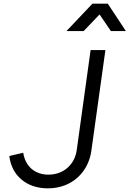

<svg xmlns="http://www.w3.org/2000/svg" viewBox="-20 -1019 709 1051"><path d="M242 12C376 12 464 -79 480 -193L557 -745H476L400 -197C389 -120 330 -63 245 -63C172 -63 119 -107 107 -183L31 -165C43 -60 123 12 242 12ZM344 -849H438L525 -940L587 -849H669L570 -999H486Z"/></svg>

Font: Mluvka
Style: Italic
Weight: 400
Italic angle: -8°
Designer: Modified by Jiří Krblich, Original typeface by Gumpita Rahayu
Foundry: Gumpita Rahayu & Jiří Krblich
Version: Version 2.000;Glyphs 3.1.1 (3134)